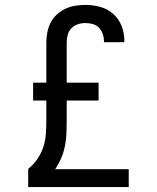

<svg xmlns="http://www.w3.org/2000/svg" viewBox="-20 -763 640 783"><path d="M95 0V-74Q116 -91 132 -114Q148 -137 156.5 -163Q165 -189 167 -216.5Q169 -244 169 -272V-353H115V-426H169V-589Q169 -610 173 -631Q177 -652 186.5 -670.5Q196 -689 211.5 -703.5Q227 -718 246 -727Q265 -736 286 -739.5Q307 -743 328 -743Q359 -743 388.5 -735Q418 -727 441 -707Q464 -687 475.5 -658Q487 -629 487 -599Q487 -597 487 -595Q487 -593 487 -591H404Q404 -592 404 -593Q404 -594 404 -595Q404 -610 399 -624.5Q394 -639 383.5 -650Q373 -661 358 -665Q343 -669 328 -669Q312 -669 297 -664Q282 -659 271 -647.5Q260 -636 256 -620.5Q252 -605 252 -589V-426H382V-353H252V-272Q252 -246 251 -220Q250 -194 245 -168.5Q240 -143 230 -119Q220 -95 205 -73H505V0Z"/></svg>

Font: Iosevka Curly Slab Extended
Style: Regular
Weight: 400
Width: 7
Monospace: yes
Designer: Belleve Invis
Foundry: Belleve Invis
Version: Version 11.1.0; ttfautohint (v1.8.3)